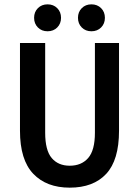

<svg xmlns="http://www.w3.org/2000/svg" viewBox="-20 -852 640 884"><path d="M301 12Q194 12 133 -52Q72 -116 72 -250V-654H188V-241Q188 -160 218 -124.5Q248 -89 301 -89Q355 -89 386 -124.5Q417 -160 417 -241V-654H528V-250Q528 -115 469 -51.5Q410 12 301 12ZM199 -708Q172 -708 154.5 -725.5Q137 -743 137 -770Q137 -797 154.5 -814.5Q172 -832 199 -832Q226 -832 243.5 -814.5Q261 -797 261 -770Q261 -743 243.5 -725.5Q226 -708 199 -708ZM401 -708Q374 -708 356.5 -725.5Q339 -743 339 -770Q339 -797 356.5 -814.5Q374 -832 401 -832Q428 -832 445.5 -814.5Q463 -797 463 -770Q463 -743 445.5 -725.5Q428 -708 401 -708Z"/></svg>

Font: Source Code Pro Semibold
Style: Regular
Weight: 600
Monospace: yes
Designer: Paul D. Hunt, Teo Tuominen
Foundry: Adobe Systems Incorporated
Version: Version 2.030;PS 1.000;hotconv 16.6.51;makeotf.lib2.5.65220